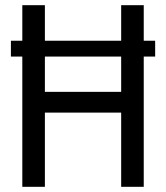

<svg xmlns="http://www.w3.org/2000/svg" viewBox="-20 -720 640 740"><path d="M66 0H153V-286H447V0H534V-502H578V-563H534V-700H447V-563H153V-700H66V-563H22V-502H66ZM447 -366H153V-502H447Z"/></svg>

Font: CommitMonoNiceRocks
Style: Regular
Weight: 400
Monospace: yes
Designer: Eigil Nikolajsen
Foundry: Eigil Nikolajsen
Version: Version 1.143